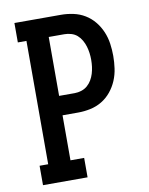

<svg xmlns="http://www.w3.org/2000/svg" viewBox="-83 -796 666 857"><g transform="rotate(-10 250.0 -367.5)"><path d="M42 0V-88H81V-647H42V-735H253Q281 -735 309 -729Q337 -723 361 -708.5Q385 -694 403 -672Q421 -650 432 -624Q443 -598 447 -570Q451 -542 451 -514Q451 -486 447 -457.5Q443 -429 432 -403Q421 -377 403 -355Q385 -333 361 -318.5Q337 -304 309 -298Q281 -292 253 -292H182V-88H244V0ZM182 -380H253Q268 -380 283.5 -385Q299 -390 310.5 -400Q322 -410 330 -423.5Q338 -437 342.5 -452Q347 -467 349 -482.5Q351 -498 351 -514Q351 -529 349 -544.5Q347 -560 342.5 -575Q338 -590 330 -604Q322 -618 310.5 -628Q299 -638 283.5 -642.5Q268 -647 253 -647H182Z"/></g></svg>

Font: Iosevka Slab Semibold
Style: Regular
Weight: 600
Monospace: yes
Designer: Belleve Invis
Foundry: Belleve Invis
Version: Version 11.1.1; ttfautohint (v1.8.3)